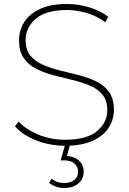

<svg xmlns="http://www.w3.org/2000/svg" viewBox="-20 -724 644 959"><path d="M305 4Q228 4 159.5 -23.5Q91 -51 55 -93L73 -117Q107 -79 169.5 -52.5Q232 -26 304 -26Q414 -26 465 -69.5Q516 -113 516 -174Q516 -222 492 -251Q468 -280 428.5 -296.5Q389 -313 342 -324.5Q295 -336 248 -348Q201 -360 161.5 -380Q122 -400 98.5 -434Q75 -468 75 -524Q75 -571 100 -612Q125 -653 178 -678.5Q231 -704 314 -704Q372 -704 427 -687Q482 -670 521 -640L506 -613Q464 -644 413 -659Q362 -674 315 -674Q209 -674 158.5 -630Q108 -586 108 -524Q108 -475 132 -446Q156 -417 195.5 -400Q235 -383 282 -371.5Q329 -360 376 -348Q423 -336 462.5 -316.5Q502 -297 525.5 -263.5Q549 -230 549 -175Q549 -128 523.5 -87Q498 -46 443.5 -21Q389 4 305 4ZM301 215Q257 215 225 189L238 168Q263 190 301 190Q331 190 350.5 175.5Q370 161 370 133Q370 109 352 93Q334 77 301 77H283L306 -5H331L314 55Q353 58 375.5 79Q398 100 398 134Q398 171 370.5 193Q343 215 301 215Z"/></svg>

Font: Montserrat ExtraLight
Style: Regular
Weight: 200
Designer: Julieta Ulanovsky
Foundry: Julieta Ulanovsky
Version: Version 9.000; ttfautohint (v1.8.4.7-5d5b)